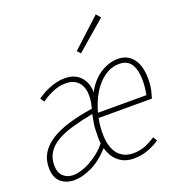

<svg xmlns="http://www.w3.org/2000/svg" viewBox="-160 -850 898 972"><g transform="rotate(-20 288.5 -364.0)"><path d="M77 12Q32 12 3.5 -13.5Q-25 -39 -25 -91Q-25 -136 -4 -169.5Q17 -203 56.5 -228Q96 -253 153 -270Q210 -287 282 -298Q292 -335 292 -365.5Q292 -396 281.5 -418Q271 -440 251 -452Q231 -464 200 -464Q162 -464 126.5 -447.5Q91 -431 68 -414L54 -436Q66 -444 82 -453.5Q98 -463 117.5 -471Q137 -479 159 -484.5Q181 -490 204 -490Q258 -490 288.5 -457.5Q319 -425 319 -373Q351 -432 397 -461Q443 -490 492 -490Q521 -490 541.5 -478.5Q562 -467 575.5 -447.5Q589 -428 595.5 -401.5Q602 -375 602 -345Q602 -307 596 -282Q590 -257 585 -242H298Q294 -222 292 -201.5Q290 -181 290 -161Q290 -129 296.5 -102Q303 -75 317 -55.5Q331 -36 352.5 -25Q374 -14 403 -14Q438 -14 467 -25.5Q496 -37 524 -56L537 -34Q514 -17 477 -2.5Q440 12 397 12Q368 12 347 3.5Q326 -5 310.5 -19.5Q295 -34 285 -52Q275 -70 270 -90Q220 -35 169 -11.5Q118 12 77 12ZM80 -14Q99 -14 123 -21Q147 -28 171.5 -41.5Q196 -55 220 -74Q244 -93 264 -118Q263 -125 262.5 -132Q262 -139 262 -145Q262 -168 263 -195Q264 -222 275 -272Q212 -260 161.5 -245.5Q111 -231 76.5 -210.5Q42 -190 23.5 -161.5Q5 -133 5 -94Q5 -54 26 -34Q47 -14 80 -14ZM488 -464Q456 -464 427.5 -449Q399 -434 375 -407.5Q351 -381 333 -345Q315 -309 304 -268H565Q569 -288 571 -307Q573 -326 573 -344Q573 -401 553 -432.5Q533 -464 488 -464ZM326 -580 310 -598 464 -740 484 -716Z"/></g></svg>

Font: Source Code Pro ExtraLight
Style: Italic
Weight: 200
Italic angle: -11°
Monospace: yes
Designer: Paul D. Hunt, Teo Tuominen
Foundry: Adobe Systems Incorporated
Version: Version 1.050;PS 1.000;hotconv 16.6.51;makeotf.lib2.5.65220